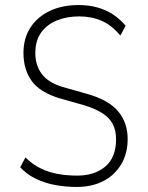

<svg xmlns="http://www.w3.org/2000/svg" viewBox="-20 -733 586 761"><path d="M284 8Q239 8 197 0Q155 -8 120 -25.5Q85 -43 60 -70L81 -109Q109 -81 142.5 -65Q176 -49 212 -43Q248 -37 286 -37Q355 -37 397.5 -73Q440 -109 440 -181Q440 -218 426 -243Q412 -268 384 -285.5Q356 -303 313 -316L214 -344Q137 -368 105 -413Q73 -458 73 -523Q73 -582 101 -624.5Q129 -667 178 -690Q227 -713 292 -713Q332 -713 366 -703.5Q400 -694 427.5 -676Q455 -658 478 -631L457 -592Q423 -633 383 -650.5Q343 -668 294 -668Q245 -668 205.5 -652Q166 -636 143 -604Q120 -572 120 -523Q120 -474 145.5 -440Q171 -406 226 -389L325 -361Q410 -337 448 -292Q486 -247 486 -182Q486 -125 460.5 -82Q435 -39 390 -15.5Q345 8 284 8Z"/></svg>

Font: Nunito Sans 7pt Condensed ExtraLight
Style: Regular
Weight: 250
Width: 3
Designer: Vernon Adams
Foundry: Vernon Adams
Version: Version 3.101;gftools[0.9.27]